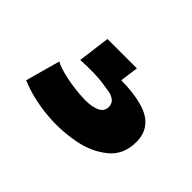

<svg xmlns="http://www.w3.org/2000/svg" viewBox="-60 -116 434 434"><g transform="rotate(45 157.5 101.5)"><path d="M20 188 43 105Q55 112 82 118Q105 123 133 125Q160 127 177 121Q195 115 195 98Q195 93 192 87Q189 81 177 76Q172 74 142 70Q121 67 74 69L84 -8H178L172 36Q210 36 239 44Q266 51 280 67Q295 84 295 110Q295 152 266 175Q236 199 194 206Q150 214 104 209Q58 204 20 188Z"/></g></svg>

Font: Bricolage Grotesque 36pt ExtraBold
Style: Regular
Weight: 800
Designer: Mathieu Triay
Foundry: Atelier Triay
Version: Version 1.000;gftools[0.9.30]